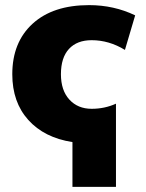

<svg xmlns="http://www.w3.org/2000/svg" viewBox="-20 -550 571 750"><path d="M338 -393Q281 -393 249.5 -359Q218 -325 218 -260Q218 -197 251 -161Q284 -125 338 -125Q389 -125 433 -145V180H263V5Q153 -12 90.5 -81.5Q28 -151 28 -260Q28 -385 107.5 -457.5Q187 -530 328 -530Q425 -530 508 -490L468 -355Q406 -393 338 -393Z"/></svg>

Font: Mplus 1p Black
Style: Regular
Weight: 900
Version: Version 1.061